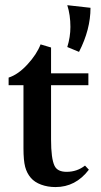

<svg xmlns="http://www.w3.org/2000/svg" viewBox="-20 -720 397 751"><path d="M243.2 -536.1Q255.4 -575.2 255.4 -614.7Q255.4 -661.6 243.2 -699.7L334 -689.5Q334 -604.5 289.1 -517.1ZM197.3 11.7Q166.5 11.7 140.9 2.2Q115.2 -7.3 100.6 -24.4Q85 -42.5 78.4 -67.4Q71.8 -92.3 71.8 -140.1V-386.7H13.7V-416.5Q50.8 -428.2 87.4 -468Q124 -507.8 138.7 -546.4L179.7 -534.2V-433.1H325.7V-386.7H179.7V-174.3Q179.7 -99.6 193.4 -71.3Q204.6 -47.9 240.7 -47.9Q281.2 -47.9 312.5 -72.3L327.6 -56.2Q275.9 11.7 197.3 11.7Z"/></svg>

Font: Elstob SemiBold
Style: Regular
Weight: 600
Designer: Peter S. Baker
Version: Version 1.015